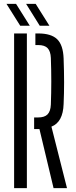

<svg xmlns="http://www.w3.org/2000/svg" viewBox="-20 -973 392 993"><path d="M257 0 184 -305.5H156.5V-365.5H176.5Q210.5 -365.5 226 -381.5Q241.5 -397.5 243 -432Q247.5 -553 243 -673.5Q241.5 -708 226.2 -724Q211 -740 177.5 -740H163V-800H177.5Q245 -800 275.8 -770Q306.5 -740 309 -670.5Q311.5 -603.5 311.5 -547Q311.5 -490.5 309 -435Q306 -341.5 246 -318L326.5 0ZM53 0V-800H119V0ZM84.5 -840 13.5 -953H63L134 -840ZM185.5 -840 115 -953H164.5L235.5 -840Z"/></svg>

Font: Big Shoulders Stencil Display
Style: Regular
Weight: 400
Designer: Patric King
Foundry: XO Type Co
Version: Version 1.000